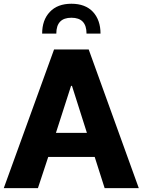

<svg xmlns="http://www.w3.org/2000/svg" viewBox="-22 -979 743 999"><path d="M349.6 -959.5C301.3 -959.5 263.7 -945.3 237.3 -917C210.4 -888.7 197.3 -851.1 197.3 -804.2H271C271 -859.4 297.4 -886.7 349.6 -886.7C401.9 -886.7 428.2 -859.4 428.2 -804.2H501C501 -851.1 487.8 -888.7 461.9 -917C435.5 -945.3 397.9 -959.5 349.6 -959.5ZM470.7 -162.6 522.5 0H700.2L439.5 -721.7H259.3L-2.4 0H175.3L229 -162.6ZM352.5 -532.2 430.2 -287.6H269L347.7 -532.2Z"/></svg>

Font: Estedad ExtraBold
Style: Regular
Weight: 800
Designer: Amin Abedi
Version: Version 7.3